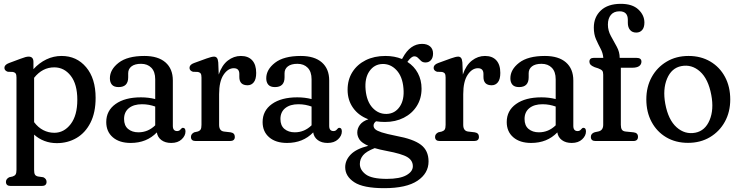

<svg xmlns="http://www.w3.org/2000/svg" viewBox="-20 -736 3854 1002"><path d="M154.5 -413V-375Q184.5 -408 222 -426Q259.5 -444 301.5 -444Q380 -444 429.5 -385.2Q479 -326.5 479 -225.5Q479 -148.5 452.2 -95.8Q425.5 -43 379.5 -16Q333.5 11 276.5 11Q242 11 211.8 -0.5Q181.5 -12 158 -33.5V150Q158 167 162 174.5Q166 182 178 185L206 189Q223 197 223 213Q223 234.5 198 234.5H36Q11 234.5 11 213Q11 198 28 189L46 185Q57 181.5 61.5 174.2Q66 167 66 150V-331.5Q66 -346 62 -352Q58 -358 48 -360.5L20.5 -361.5Q3 -367.5 3 -382Q3 -398 27 -407L86 -429Q103 -435.5 112.5 -438Q122 -440.5 129.5 -440.5Q154.5 -440.5 154.5 -413ZM263 -384.5Q201.5 -384.5 158 -330V-98.5Q179 -70.5 206 -56.8Q233 -43 263.5 -43Q314 -43 348.8 -88.2Q383.5 -133.5 383.5 -215.5Q383.5 -296.5 349.2 -340.5Q315 -384.5 263 -384.5Z M534.5 -99Q534.5 -158.5 583.2 -193.2Q632 -228 715.5 -228Q755 -228 790 -219V-322.5Q790 -361.5 770 -382.2Q750 -403 716 -403Q683.5 -403 666.2 -389.5Q649 -376 649 -354V-332.5Q649 -281.5 599 -281.5Q575 -281.5 564.2 -294Q553.5 -306.5 553.5 -327.5Q553.5 -373 599.2 -408.5Q645 -444 733.5 -444Q805 -444 843.5 -410.5Q882 -377 882 -316V-79Q882 -52 904.5 -52Q916.5 -52 923.5 -62Q929 -69 934.5 -69Q948 -69 948 -50Q948 -27.5 928 -8.8Q908 10 873.5 10Q842.5 10 822.5 -4.8Q802.5 -19.5 798.5 -45Q745.5 10 662 10Q603 10 568.8 -19.5Q534.5 -49 534.5 -99ZM627.5 -115Q627.5 -80.5 648.5 -63Q669.5 -45.5 702.5 -45.5Q752.5 -45.5 790 -82V-180Q774.5 -185.5 757.5 -188.8Q740.5 -192 721 -192Q678 -192 652.8 -171.8Q627.5 -151.5 627.5 -115Z M1119 -410.5 1121.5 -347Q1138 -396 1169 -420Q1200 -444 1237 -444Q1275.5 -444 1296.2 -421.2Q1317 -398.5 1317 -355.5Q1317 -322.5 1304.5 -306.8Q1292 -291 1272 -291Q1229 -291 1229 -334.5V-350Q1229 -380 1200 -380Q1169.5 -380 1146.5 -345.5Q1123.5 -311 1123.5 -244.5V-84.5Q1123.5 -53 1148.5 -49.5L1183.5 -45.5Q1205.5 -42 1205.5 -21.5Q1205.5 0 1179.5 0H1001.5Q976.5 0 976.5 -21.5Q976.5 -37 993.5 -45.5L1011.5 -49.5Q1022.5 -53 1027 -60.2Q1031.5 -67.5 1031.5 -84.5V-331.5Q1031.5 -346 1027.5 -352Q1023.5 -358 1013.5 -360.5L986.5 -361.5Q969 -367.5 969 -382Q969 -398.5 992.5 -407L1058.5 -431Q1085 -440.5 1097 -440.5Q1106.5 -440.5 1112 -433.8Q1117.5 -427 1119 -410.5Z M1350.5 -99Q1350.5 -158.5 1399.2 -193.2Q1448 -228 1531.5 -228Q1571 -228 1606 -219V-322.5Q1606 -361.5 1586 -382.2Q1566 -403 1532 -403Q1499.5 -403 1482.2 -389.5Q1465 -376 1465 -354V-332.5Q1465 -281.5 1415 -281.5Q1391 -281.5 1380.2 -294Q1369.5 -306.5 1369.5 -327.5Q1369.5 -373 1415.2 -408.5Q1461 -444 1549.5 -444Q1621 -444 1659.5 -410.5Q1698 -377 1698 -316V-79Q1698 -52 1720.5 -52Q1732.5 -52 1739.5 -62Q1745 -69 1750.5 -69Q1764 -69 1764 -50Q1764 -27.5 1744 -8.8Q1724 10 1689.5 10Q1658.5 10 1638.5 -4.8Q1618.5 -19.5 1614.5 -45Q1561.5 10 1478 10Q1419 10 1384.8 -19.5Q1350.5 -49 1350.5 -99ZM1443.5 -115Q1443.5 -80.5 1464.5 -63Q1485.5 -45.5 1518.5 -45.5Q1568.5 -45.5 1606 -82V-180Q1590.5 -185.5 1573.5 -188.8Q1556.5 -192 1537 -192Q1494 -192 1468.8 -171.8Q1443.5 -151.5 1443.5 -115Z M2047 -27Q2137.5 -10.5 2177 19.8Q2216.5 50 2216.5 106.5Q2216.5 168.5 2158.8 207.2Q2101 246 1985 246Q1876 246 1828.8 215Q1781.5 184 1781.5 136.5Q1781.5 100 1810.5 70.2Q1839.5 40.5 1902 25Q1868 10 1856.2 -7.5Q1844.5 -25 1844.5 -44.5Q1844.5 -66 1858.5 -84.8Q1872.5 -103.5 1902.5 -113.5Q1851.5 -132.5 1822.8 -172.8Q1794 -213 1794 -267.5Q1794 -320 1819 -359.8Q1844 -399.5 1888.5 -421.8Q1933 -444 1991.5 -444Q2039 -444 2078 -428L2081 -433Q2101.5 -471.5 2127 -489.2Q2152.5 -507 2182.5 -507Q2209 -507 2224.5 -493.8Q2240 -480.5 2240 -456.5Q2240 -435 2229.2 -422.5Q2218.5 -410 2200.5 -410Q2186 -410 2177.5 -418Q2169 -426 2161.2 -434Q2153.5 -442 2142 -442Q2126.5 -442 2106 -413Q2141.5 -390.5 2160.8 -354.2Q2180 -318 2180 -273.5Q2180 -222 2155.2 -182.8Q2130.5 -143.5 2087.2 -121.5Q2044 -99.5 1989 -99.5Q1965 -99.5 1942.5 -103Q1929.5 -93.5 1929.5 -80.5Q1929.5 -70 1938 -61.8Q1946.5 -53.5 1971.8 -45.2Q1997 -37 2047 -27ZM1975 -402Q1933 -400.5 1907.8 -364.2Q1882.5 -328 1888 -267.5Q1893.5 -206.5 1924.5 -173.2Q1955.5 -140 1998.5 -141.5Q2041 -143 2066 -179.2Q2091 -215.5 2085.5 -275.5Q2080.5 -336.5 2049.2 -370Q2018 -403.5 1975 -402ZM1858 119.5Q1858 151 1889 174.2Q1920 197.5 1999 197.5Q2066.5 197.5 2100.5 178.5Q2134.5 159.5 2134.5 131.5Q2134.5 101.5 2106 84Q2077.5 66.5 1997 51.5Q1962 45 1935.5 37Q1891.5 54 1874.8 74.2Q1858 94.5 1858 119.5Z M2393 -410.5 2395.5 -347Q2412 -396 2443 -420Q2474 -444 2511 -444Q2549.5 -444 2570.2 -421.2Q2591 -398.5 2591 -355.5Q2591 -322.5 2578.5 -306.8Q2566 -291 2546 -291Q2503 -291 2503 -334.5V-350Q2503 -380 2474 -380Q2443.5 -380 2420.5 -345.5Q2397.5 -311 2397.5 -244.5V-84.5Q2397.5 -53 2422.5 -49.5L2457.5 -45.5Q2479.5 -42 2479.5 -21.5Q2479.5 0 2453.5 0H2275.5Q2250.5 0 2250.5 -21.5Q2250.5 -37 2267.5 -45.5L2285.5 -49.5Q2296.5 -53 2301 -60.2Q2305.5 -67.5 2305.5 -84.5V-331.5Q2305.5 -346 2301.5 -352Q2297.5 -358 2287.5 -360.5L2260.5 -361.5Q2243 -367.5 2243 -382Q2243 -398.5 2266.5 -407L2332.5 -431Q2359 -440.5 2371 -440.5Q2380.5 -440.5 2386 -433.8Q2391.5 -427 2393 -410.5Z M2624.5 -99Q2624.5 -158.5 2673.2 -193.2Q2722 -228 2805.5 -228Q2845 -228 2880 -219V-322.5Q2880 -361.5 2860 -382.2Q2840 -403 2806 -403Q2773.5 -403 2756.2 -389.5Q2739 -376 2739 -354V-332.5Q2739 -281.5 2689 -281.5Q2665 -281.5 2654.2 -294Q2643.5 -306.5 2643.5 -327.5Q2643.5 -373 2689.2 -408.5Q2735 -444 2823.5 -444Q2895 -444 2933.5 -410.5Q2972 -377 2972 -316V-79Q2972 -52 2994.5 -52Q3006.5 -52 3013.5 -62Q3019 -69 3024.5 -69Q3038 -69 3038 -50Q3038 -27.5 3018 -8.8Q2998 10 2963.5 10Q2932.5 10 2912.5 -4.8Q2892.5 -19.5 2888.5 -45Q2835.5 10 2752 10Q2693 10 2658.8 -19.5Q2624.5 -49 2624.5 -99ZM2717.5 -115Q2717.5 -80.5 2738.5 -63Q2759.5 -45.5 2792.5 -45.5Q2842.5 -45.5 2880 -82V-180Q2864.5 -185.5 2847.5 -188.8Q2830.5 -192 2811 -192Q2768 -192 2742.8 -171.8Q2717.5 -151.5 2717.5 -115Z M3220 -84.5Q3220 -68.5 3225.2 -59.8Q3230.5 -51 3245.5 -49.5L3286 -45.5Q3309.5 -43 3309.5 -22Q3309.5 0 3284.5 0H3088.5Q3063.5 0 3063.5 -21.5Q3063.5 -39.5 3084 -46L3103 -50Q3128 -55.5 3128 -85V-346.5Q3128 -361 3122.8 -367.2Q3117.5 -373.5 3101.5 -379.5L3083 -385.5Q3067.5 -392 3061.8 -398.5Q3056 -405 3056 -414Q3056 -434 3079 -434H3128.5Q3126.5 -459.5 3114.2 -482.2Q3102 -505 3090.5 -531Q3079 -557 3079 -592Q3079 -647 3115.8 -681.5Q3152.5 -716 3220 -716Q3280 -716 3311.5 -686.5Q3343 -657 3343 -618Q3343 -592.5 3331.2 -579.2Q3319.5 -566 3300.5 -566Q3279.5 -566 3268 -579.8Q3256.5 -593.5 3256.5 -617V-632.5Q3256.5 -677 3213 -677Q3183.5 -677 3168 -658.2Q3152.5 -639.5 3152.5 -607.5Q3152.5 -576.5 3168 -548.2Q3183.5 -520 3198.8 -492.2Q3214 -464.5 3214 -434H3301.5Q3327.5 -434 3327.5 -414.5Q3327.5 -400 3315.8 -391.2Q3304 -382.5 3278.5 -382.5H3220Z M3573.5 -444Q3637.5 -444 3686.8 -415Q3736 -386 3763.5 -334.8Q3791 -283.5 3791 -217Q3791 -152 3763 -101Q3735 -50 3685.2 -20.2Q3635.5 9.5 3570.5 9.5Q3506 9.5 3457 -19.5Q3408 -48.5 3380.5 -99.8Q3353 -151 3353 -217.5Q3353 -282.5 3381 -333.5Q3409 -384.5 3458.8 -414.2Q3508.5 -444 3573.5 -444ZM3609 -43.5Q3660 -53.5 3683.2 -109Q3706.5 -164.5 3692 -240.5Q3676.5 -324 3633.2 -362.8Q3590 -401.5 3535.5 -391Q3484.5 -381 3461.2 -325.5Q3438 -270 3452 -194Q3467.5 -110.5 3511 -71.8Q3554.5 -33 3609 -43.5Z"/></svg>

Font: Fraunces 144pt SuperSoft
Style: Regular
Weight: 400
Version: Version 1.000;[b76b70a41]